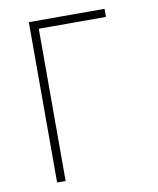

<svg xmlns="http://www.w3.org/2000/svg" viewBox="-81 -778 692 842"><g transform="rotate(-10 265.0 -357.0)"><path d="M105 0V-714H442V-678H143V0Z"/></g></svg>

Font: Noto Sans Mono Condensed ExtraLight
Style: Regular
Weight: 200
Width: 3
Designer: Monotype Design Team
Foundry: Monotype Imaging Inc.
Version: Version 2.014; ttfautohint (v1.8.4.7-5d5b)